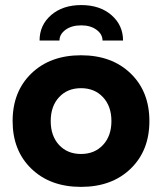

<svg xmlns="http://www.w3.org/2000/svg" viewBox="-20 -728 640 758"><path d="M104 -438.2Q178.2 -509.8 299.8 -509.8Q421.4 -509.8 495.6 -438.2Q569.8 -366.7 569.8 -250Q569.8 -133.3 495.6 -61.8Q421.4 9.8 299.8 9.8Q178.2 9.8 104 -61.8Q29.8 -133.3 29.8 -250Q29.8 -366.7 104 -438.2ZM213.1 -155.8Q246.1 -120.1 299.8 -120.1Q353.5 -120.1 386.7 -155.8Q419.9 -191.4 419.9 -250Q419.9 -308.6 386.7 -344.2Q353.5 -379.9 299.8 -379.9Q246.1 -379.9 213.1 -344.2Q180.2 -308.6 180.2 -250Q180.2 -191.4 213.1 -155.8ZM384.8 -567.9Q384.8 -592.8 361.1 -610.4Q337.4 -627.9 300.8 -627.9Q262.7 -627.9 238.8 -610.4Q214.8 -592.8 214.8 -567.9H136.2Q136.2 -628.9 181.9 -668.5Q227.5 -708 300.8 -708Q374.5 -708 420.2 -668.2Q465.8 -628.4 465.8 -567.9Z"/></svg>

Font: Gully
Style: Bold
Weight: 700
Designer: jaikishan Patel
Foundry: MagicType
Version: Version 1.000;Glyphs 3.2 (3242)